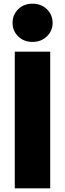

<svg xmlns="http://www.w3.org/2000/svg" viewBox="-20 -1020 352 1040"><path d="M48 -896Q48 -940 78.5 -970Q109 -1000 156 -1000Q203 -1000 234 -970Q265 -940 265 -896Q265 -853 234 -823Q203 -793 156 -793Q109 -793 78.5 -823Q48 -853 48 -896ZM252 0H60V-740H252Z"/></svg>

Font: Be Vietnam Black
Style: Regular
Weight: 900
Designer: Lam Bao; Tony Le; Vietanh Nguyen
Foundry: Yellow Type Foundry
Version: Version 5.000